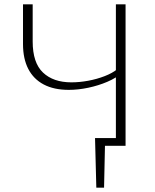

<svg xmlns="http://www.w3.org/2000/svg" viewBox="-20 -678 721 893"><path d="M428 195 422 -36H469L464 195ZM446 0 422 -36H540V0ZM519 0V-658H564V0ZM300 -260Q231 -260 183.5 -285Q136 -310 111.5 -357.5Q87 -405 87 -473V-658H132V-485Q132 -386 180 -340.5Q228 -295 312 -295Q350 -295 390.5 -302.5Q431 -310 467 -324Q503 -338 525 -356L547 -339Q520 -315 479 -297.5Q438 -280 391 -270Q344 -260 300 -260Z"/></svg>

Font: Ysabeau Infant ExtraLight
Style: Regular
Weight: 250
Designer: Christian Thalmann (Catharsis Fonts)
Version: Version 2.001;gftools[0.9.30]; featfreeze: ss01,ss02,lnum